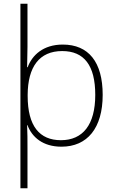

<svg xmlns="http://www.w3.org/2000/svg" viewBox="-20 -780 630 1034"><path d="M533 -269C533 -446 457 -540 318 -540C213 -540 153 -483 129 -418H126C127 -448 128 -498 128 -527V-760H90V234H128V15C128 -23 128 -67 126 -106H128C152 -42 210 10 311 10C450 10 533 -90 533 -269ZM493 -269C493 -108 426 -25 308 -25C193 -25 129 -101 129 -263V-270C130 -419 191 -505 315 -505C433 -505 493 -428 493 -269Z"/></svg>

Font: Noto Sans Ethiopic ExtraLight
Style: Regular
Weight: 200
Designer: Monotype Design Team
Foundry: Monotype Imaging Inc.
Version: Version 2.102